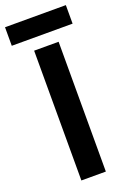

<svg xmlns="http://www.w3.org/2000/svg" viewBox="-195 -918 654 973"><g transform="rotate(-20 132.0 -431.0)"><path d="M66 0V-700H198V0ZM-32 -762V-862H296V-762Z"/></g></svg>

Font: Space Grotesk
Style: Bold
Weight: 700
Designer: Florian Karsten
Foundry: Florian Karsten
Version: Version 2.000